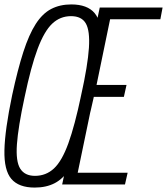

<svg xmlns="http://www.w3.org/2000/svg" viewBox="-33 -834 755 868"><path d="M124 14Q52 14 18.5 -25Q-15 -64 -13 -155Q-11 -246 22 -404Q47 -520 72.5 -599Q98 -678 128.5 -725.5Q159 -773 198.5 -793.5Q238 -814 289 -814Q362 -814 395 -774.5Q428 -735 426 -643Q424 -551 390 -391Q365 -276 339.5 -198Q314 -120 283.5 -73Q253 -26 214.5 -6Q176 14 124 14ZM125 -39Q175 -39 211 -72.5Q247 -106 276 -186Q305 -266 334 -404Q364 -540 369 -617.5Q374 -695 355 -728Q336 -761 288 -761Q239 -761 203 -727Q167 -693 137 -613Q107 -533 78 -394Q49 -259 43.5 -181.5Q38 -104 58.5 -71.5Q79 -39 125 -39ZM248 0 418 -800H702L692 -747H431L472 -782L396 -414L370 -450H539L527 -396H357L397 -432L311 -18L285 -53H544L532 0Z"/></svg>

Font: Victor Mono Thin ExtraLight
Style: Italic
Weight: 250
Italic angle: -12°
Monospace: yes
Version: Version 1.561;gftools[0.9.30]